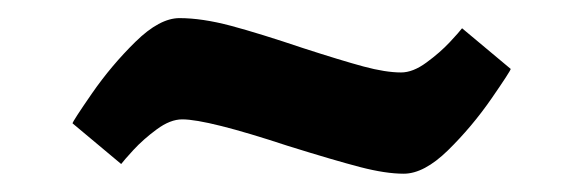

<svg xmlns="http://www.w3.org/2000/svg" viewBox="-20 -352 644 212"><path d="M543.9 -275.9 490.2 -320.8Q487.3 -316.9 476.6 -305.4Q465.8 -293.9 450.9 -283Q436 -272 422.9 -272Q405.8 -272 381.3 -278.6Q356.9 -285.2 314.9 -298.8Q267.1 -314.9 235.1 -323.5Q203.1 -332 178.2 -332Q156.2 -332 129.6 -305.9Q103 -279.8 81.5 -248.8Q60.1 -217.8 60.1 -215.8L113.8 -170.9Q116.7 -174.8 127.4 -186.5Q138.2 -198.2 153.1 -209.2Q168 -220.2 181.2 -220.2Q209 -220.2 297.9 -190.9Q349.6 -174.8 377.7 -167.5Q405.8 -160.2 425.8 -160.2Q448.2 -160.2 474.6 -186Q501 -211.9 522.5 -242.9Q543.9 -273.9 543.9 -275.9Z"/></svg>

Font: Sura
Style: Bold
Weight: 700
Designer: Carolina Giovagnoli
Foundry: Huerta Tipografica
Version: Version 1.002;PS 001.002;hotconv 1.0.70;makeotf.lib2.5.58329